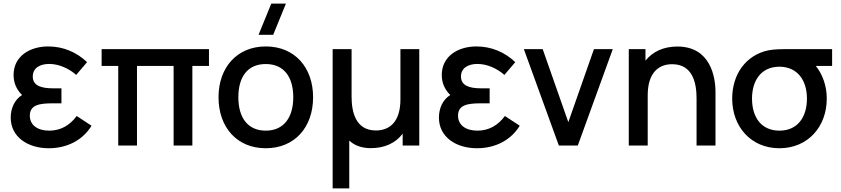

<svg xmlns="http://www.w3.org/2000/svg" viewBox="-20 -815 4706 1075"><path d="M253 15C358 15 444.5 -32 492.5 -111L409.5 -165.5C370.5 -113 319.5 -83.5 255.5 -83.5C189 -83.5 147 -115.5 147 -167.5C147 -228.5 202 -236.5 276 -236.5H324V-320.5H276.5C211 -320.5 163.5 -335 163.5 -386.5C163.5 -436 206 -457 255.5 -457C311.5 -457 367 -430.5 406.5 -395.5L467.5 -467C410 -522 335 -555 250 -555C146 -555 56 -499.5 56 -395.5C56 -352 71.5 -315 103.5 -283C61.5 -257 40 -208.5 40 -156.5C40 -47.5 136 15 253 15Z M747 0V-446H952V0H1057V-446H1150V-540H549V-446H642V0Z M1427.5 -620H1509.5L1581 -795H1499ZM1468 15C1629 15 1733 -101.5 1733 -270.5C1733 -437.5 1630 -555 1468 -555C1309 -555 1203.5 -439.5 1203.5 -270.5C1203.5 -103 1306 15 1468 15ZM1468 -83.5C1367 -83.5 1314.5 -156.5 1314.5 -270.5C1314.5 -380.5 1363 -456.5 1468 -456.5C1570 -456.5 1622 -383.5 1622 -270.5C1622 -160 1571 -83.5 1468 -83.5Z M1935.5 240V-28C1964.5 -0.5 2005 14.5 2056 14.5C2133.5 14.5 2195 -14 2234.5 -66.5V0H2327.5V-540H2222V-259C2222 -131 2160 -84.5 2084.5 -84.5C1970 -84.5 1948.5 -190.5 1948.5 -274.5V-540H1842.5V240Z M2650.5 15C2755.5 15 2842 -32 2890 -111L2807 -165.5C2768 -113 2717 -83.5 2653 -83.5C2586.5 -83.5 2544.5 -115.5 2544.5 -167.5C2544.5 -228.5 2599.5 -236.5 2673.5 -236.5H2721.5V-320.5H2674C2608.5 -320.5 2561 -335 2561 -386.5C2561 -436 2603.5 -457 2653 -457C2709 -457 2764.5 -430.5 2804 -395.5L2865 -467C2807.5 -522 2732.5 -555 2647.5 -555C2543.5 -555 2453.5 -499.5 2453.5 -395.5C2453.5 -352 2469 -315 2501 -283C2459 -257 2437.5 -208.5 2437.5 -156.5C2437.5 -47.5 2533.5 15 2650.5 15Z M3215 0 3411 -540H3305.5L3162 -131L3018.5 -540H2913L3109 0Z M3606.5 0V-281C3606.5 -409 3668.5 -455.5 3743.5 -455.5C3858.5 -455.5 3880 -349.5 3880 -265.5V0H3986V-300C3986 -383.5 3958.5 -554.5 3772.5 -554.5C3694 -554.5 3633.5 -525 3594 -475.5V-540H3500.5V0Z M4344 15C4502.5 15 4609 -104.5 4609 -263C4609 -336 4584.5 -400.5 4547.5 -446H4639V-540H4410.5C4357 -540 4314 -540 4281 -533C4157.5 -506.5 4079.5 -401 4079.5 -263C4079.5 -105.5 4184.5 15 4344 15ZM4344 -83.5C4244.5 -83.5 4190.5 -156 4190.5 -263C4190.5 -362 4240 -441.5 4344 -441.5C4445 -441 4498 -365.5 4498 -263C4498 -159.5 4446 -83.5 4344 -83.5Z"/></svg>

Font: Manrope SemiBold
Style: Regular
Weight: 600
Designer: Mikhail Sharanda
Foundry: Mikhail Sharanda
Version: Version 4.505